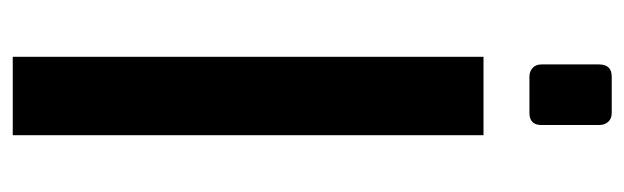

<svg xmlns="http://www.w3.org/2000/svg" viewBox="-359 -620 979 301"><g transform="rotate(90 130.5 -469.5)"><path d="M69 -738H192V0H69ZM81 -829V-919Q81 -939 100 -939H157Q166 -939 171 -933.5Q176 -928 176 -919V-829Q176 -810 157 -810H100Q92 -810 86.5 -815Q81 -820 81 -829Z"/></g></svg>

Font: Exo SemiBold
Style: Regular
Weight: 600
Designer: Natanael Gama
Foundry: Natanael Gama
Version: Version 1.500